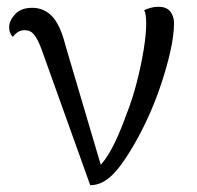

<svg xmlns="http://www.w3.org/2000/svg" viewBox="-20 -542 582 566"><path d="M246 4 102 -398Q91 -427 80.5 -440Q70 -453 53 -453Q41 -453 32 -447Q23 -441 18 -433Q13 -438 10 -445Q7 -452 7 -462Q7 -481 24.5 -500Q42 -519 75 -519Q110 -519 134 -493.5Q158 -468 173 -408L283 -36L259 -42Q273 -49 289 -71Q305 -93 321 -127Q337 -161 352 -203Q370 -248 383 -298.5Q396 -349 403.5 -395Q411 -441 411 -473Q411 -486 409.5 -496.5Q408 -507 405 -512Q413 -516 424 -519Q435 -522 447 -522Q471 -522 482 -508Q493 -494 493 -474Q493 -439 482.5 -392Q472 -345 455 -294Q438 -243 416.5 -196Q395 -149 373 -112Q349 -71 328.5 -45.5Q308 -20 288 -8Q268 4 246 4Z"/></svg>

Font: Arima
Style: Regular
Weight: 400
Designer: Joana Correia and Natanael Gama
Foundry: NDISCOVER
Version: Version 1.101;gftools[0.9.23]